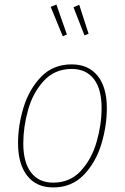

<svg xmlns="http://www.w3.org/2000/svg" viewBox="-20 -811 546 841"><path d="M59 -184Q59 -262 83.5 -341.5Q108 -421 160.5 -475Q213 -529 294 -529Q367 -529 407.5 -479Q448 -429 448 -337Q448 -260 424 -180Q400 -100 347 -45Q294 10 213 10Q139 10 99 -41.5Q59 -93 59 -184ZM425 -338Q425 -421 391 -465Q357 -509 294 -509Q220 -509 172 -457Q124 -405 103 -329.5Q82 -254 82 -183Q82 -100 116 -55.5Q150 -11 213 -11Q287 -11 334.5 -63Q382 -115 403.5 -190.5Q425 -266 425 -338ZM227 -791 273 -660 255 -652 202 -781ZM327 -790 368 -663 350 -656 302 -779Z"/></svg>

Font: Fira Sans Condensed Thin
Style: Italic
Weight: 250
Width: 3
Italic angle: -8°
Designer: Carrois Corporate & Edenspiekermann AG
Foundry: Carrois Corporate GbR & Edenspiekermann AG
Version: Version 4.203